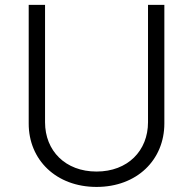

<svg xmlns="http://www.w3.org/2000/svg" viewBox="-20 -747 784 780"><path d="M581.3 -727.3V-250.4C581.3 -134.6 498.9 -50.1 372.2 -50.1C245.4 -50.1 163 -134.6 163 -250.4V-727.3H96.6V-245.7C96.2 -97.3 208.5 12.4 372.2 12.4C536.2 12.4 647.7 -97.3 647.7 -245.7V-727.3Z"/></svg>

Font: Karasuma Gothic
Style: Light
Weight: 300
Designer: Rasmus Andersson / Ryoko Nishizuka
Foundry: rsms
Version: Version 1.00